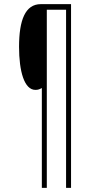

<svg xmlns="http://www.w3.org/2000/svg" viewBox="-20 -780 460 927"><path d="M323 127V-760H177C102 -760 72 -683 72 -554C72 -436 97 -346 151 -346C164 -346 171 -349 182 -355V127H206V-733H299V127Z"/></svg>

Font: Noto Sans Oriya ExtCond Thin
Style: Regular
Weight: 100
Width: 2
Designer: Amélie Bonet and Sol Matas
Foundry: Google LLC
Version: Version 2.006